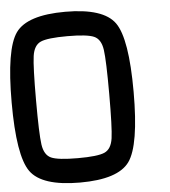

<svg xmlns="http://www.w3.org/2000/svg" viewBox="-58 -928 867 980"><g transform="rotate(-5 375.0 -437.5)"><path d="M500 -437.5Q500 -609.4 492.2 -664.1Q484.4 -718.8 449.2 -734.4Q414.1 -750 312.5 -750Q210.9 -750 175.8 -734.4Q140.6 -718.8 132.8 -664.1Q125 -609.4 125 -437.5Q125 -265.6 132.8 -210.9Q140.6 -156.2 175.8 -140.6Q210.9 -125 312.5 -125Q414.1 -125 449.2 -140.6Q484.4 -156.2 492.2 -210.9Q500 -265.6 500 -437.5ZM625 -437.5Q625 -164.1 566.4 -82Q507.8 0 312.5 0Q117.2 0 58.6 -82Q0 -164.1 0 -437.5Q0 -710.9 58.6 -793Q117.2 -875 312.5 -875Q507.8 -875 566.4 -793Q625 -710.9 625 -437.5Z"/></g></svg>

Font: CraftyPE
Style: Regular
Weight: 400
Designer: Erek Butcher
Foundry: Haunted Coop
Version: Version 0.018;April 4, 2024;FontCreator 15.0.0.2962 64-bit